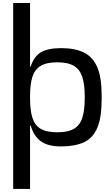

<svg xmlns="http://www.w3.org/2000/svg" viewBox="-20 -966 721 1282"><path d="M68 295.7V-946H180.7V-522.3H185.3Q206 -589.3 253.5 -617Q301 -644.7 388 -644.7Q480.7 -644.7 540.7 -615Q600.7 -585.3 629.7 -516.8Q658.7 -448.3 658.7 -331.3V-301.3Q658.7 -181.3 629.7 -112.8Q600.7 -44.3 540.7 -16.3Q480.7 11.7 388 11.7Q300.7 11.7 253.3 -22.3Q206 -56.3 185.3 -126.7H180.7V295.7ZM362.7 -82.7Q435.3 -82.7 475 -106.8Q514.6 -130.9 530.1 -181.1Q545.7 -231.3 545.7 -309.1V-324Q545.7 -401.8 529.7 -451.7Q513.7 -501.7 473.9 -525.8Q434.2 -550 362.8 -550Q290.7 -550 251 -525.8Q211.3 -501.7 196 -451.7Q180.7 -401.8 180.7 -324.1V-309.3Q180.7 -231.3 195.8 -181.1Q211 -130.9 250.4 -106.8Q289.7 -82.7 362.7 -82.7Z"/></svg>

Font: Matangi Light
Style: Regular
Weight: 300
Designer: Prashant Pant
Foundry: The Graphic Ant
Version: Version 3.002